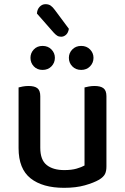

<svg xmlns="http://www.w3.org/2000/svg" viewBox="-20 -886 599 920"><path d="M69 -467Q76 -469 89 -471.5Q102 -474 117 -474Q146 -474 159.5 -463Q173 -452 173 -425V-178Q173 -120 203.5 -95.5Q234 -71 288 -71Q323 -71 347 -78Q371 -85 385 -93V-467Q393 -469 405.5 -471.5Q418 -474 433 -474Q462 -474 476 -463Q490 -452 490 -425V-88Q490 -66 483 -52Q476 -38 455 -25Q429 -10 386.5 2Q344 14 287 14Q184 14 126.5 -31.5Q69 -77 69 -176ZM243 -609Q243 -585 226.5 -568Q210 -551 184 -551Q158 -551 142 -568Q126 -585 126 -609Q126 -632 142 -649Q158 -666 184 -666Q210 -666 226.5 -649Q243 -632 243 -609ZM428 -609Q428 -585 411.5 -568Q395 -551 369 -551Q343 -551 326.5 -568Q310 -585 310 -609Q310 -632 326.5 -649Q343 -666 369 -666Q395 -666 411.5 -649Q428 -632 428 -609ZM157 -821Q158 -841 170 -853.5Q182 -866 198 -866Q213 -866 223 -859Q233 -852 243 -838L310 -748Q307 -729 296.5 -719.5Q286 -710 273 -710Q262 -710 254 -715Q246 -720 237 -730Z"/></svg>

Font: Baloo Da 2 Medium
Style: Regular
Weight: 500
Designer: Noopur Datye, Sulekha Rajkumar and Ek Type
Foundry: Ek Type
Version: Version 1.640;hotconv 1.0.111;makeotfexe 2.5.65597; ttfautoh